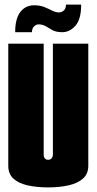

<svg xmlns="http://www.w3.org/2000/svg" viewBox="-20 -810 420 835"><path d="M189 5Q139 5 99.5 -4Q60 -13 38 -33.5Q16 -54 16 -89V-620H170V-137Q170 -131 172 -126Q174 -121 178.5 -118Q183 -115 189 -115Q196 -115 200.5 -118Q205 -121 207.5 -126.5Q210 -132 210 -137V-620H364V-89Q364 -54 341 -33.5Q318 -13 278.5 -4Q239 5 189 5ZM46 -670Q46 -729 68.5 -758Q91 -787 129 -787Q154 -787 172.5 -779.5Q191 -772 206.5 -764Q222 -756 237 -756Q248 -756 257.5 -764.5Q267 -773 267 -790H333Q333 -726 308 -698Q283 -670 251 -670Q225 -670 209 -678.5Q193 -687 179.5 -695.5Q166 -704 147 -704Q138 -704 128.5 -695.5Q119 -687 119 -670Z"/></svg>

Font: Smooch Sans Thin Black
Style: Regular
Weight: 900
Version: Version 1.010